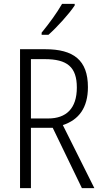

<svg xmlns="http://www.w3.org/2000/svg" viewBox="-20 -967 523 987"><path d="M364 -939V-947H299C272 -900 234 -848 194 -799V-788H229C272 -826 335 -895 364 -939ZM212 -714H83V0H139V-310H251L401 0H465L303 -324C386 -351 432 -414 432 -519C432 -658 358 -714 212 -714ZM210 -663C325 -663 375 -623 375 -517C375 -409 320 -358 228 -358H139V-663Z"/></svg>

Font: Noto Sans Gujarati Condensed Light
Style: Regular
Weight: 300
Width: 3
Designer: Jelle Bosma - Monotype Design Team, Universal Thirst
Foundry: Monotype Imaging Inc.
Version: Version 2.106